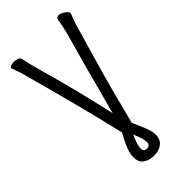

<svg xmlns="http://www.w3.org/2000/svg" viewBox="-282 -780 1065 1065"><g transform="rotate(-45 250.0 -248.0)"><path d="M285 -2Q292 12 300 32Q313 60 323 88.5Q333 117 333 137Q333 177 307.5 196Q282 215 245 215Q207 215 181.5 197Q156 179 156 139Q156 117 166 88.5Q176 60 190 33L209 -2L198 -48Q146 -270 51 -615Q46 -636 39 -653.5Q32 -671 28 -685Q27 -686 27 -688Q27 -695 38 -699.5Q49 -704 62 -704Q76 -704 89 -699Q102 -694 105 -682.5Q108 -671 111 -655Q113 -643 136 -558Q198 -341 248 -114Q326 -411 385 -619Q393 -654 401 -698Q404 -711 420 -711Q432 -711 445 -704Q458 -697 466.5 -688.5Q475 -680 475 -670Q475 -667 474 -666Q461 -635 450 -601Q430 -528 404 -441Q351 -261 305 -79ZM219 134Q219 159 245 159Q269 159 269 134Q269 114 262 94.5Q255 75 245 50Q235 70 227 94Q219 118 219 134Z"/></g></svg>

Font: Moon Stars Kai T HW
Style: Regular
Weight: 400
Designer: GuiWonder
Version: Version 1.101